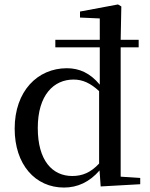

<svg xmlns="http://www.w3.org/2000/svg" viewBox="-20 -829 677 864"><path d="M611 0V-28L523 -34V-616H604V-650H523L526 -800L511 -809L340 -777V-750L429 -746V-650H229V-616H429V-448C386 -500 337 -522 281 -522C149 -522 46 -419 46 -250C46 -88 139 15 268 15C329 15 383 -10 428 -62L433 10ZM150 -253C150 -403 223 -471 311 -471C352 -471 387 -455 426 -419V-93C388 -52 350 -37 305 -37C216 -37 150 -106 150 -253Z"/></svg>

Font: Noto Serif CJK SC Medium
Style: Regular
Weight: 500
Designer: Ryoko NISHIZUKA 西塚涼子 (kana & ideographs); Frank Grießhammer (Latin, Greek & Cyrillic); Wenlong ZHANG 张文龙 (bopomofo); San
Foundry: Adobe
Version: Version 2.001;hotconv 1.1.0;makeotfexe 2.6.0